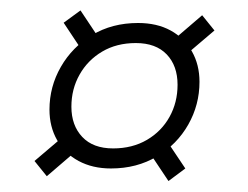

<svg xmlns="http://www.w3.org/2000/svg" viewBox="-20 -404 464 359"><path d="M99 -361.5 130.5 -384.5 168.5 -327.5 137.5 -303.5ZM358 -375.5 381 -347 321 -296 298 -324ZM326.5 -89 295 -65.5 257 -122.5 288 -146.5ZM44.5 -103 104.5 -154 127.5 -126 67.5 -74.5ZM238 -361Q273.5 -361 299 -347Q324.5 -333 338.8 -308Q353 -283 353 -251Q353 -208 332 -171Q311 -134 273.5 -111.5Q236 -89 187.5 -89Q153 -89 127 -103Q101 -117 86.8 -142Q72.5 -167 72.5 -199Q72.5 -242 93.8 -279Q115 -316 152.2 -338.5Q189.5 -361 238 -361ZM191.5 -126.5Q227.5 -126.5 254.8 -142.5Q282 -158.5 297 -185.5Q312 -212.5 312 -245.5Q312 -281 291.8 -302.2Q271.5 -323.5 234 -323.5Q198 -323.5 171 -307.5Q144 -291.5 128.8 -264.5Q113.5 -237.5 113.5 -204.5Q113.5 -169.5 133.8 -148Q154 -126.5 191.5 -126.5Z"/></svg>

Font: Newsreader 28pt
Style: Italic
Weight: 400
Italic angle: -17°
Version: Version 1.003